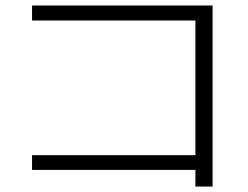

<svg xmlns="http://www.w3.org/2000/svg" viewBox="-20 -687 904 699"><path d="M691.4 -68.4H96.7V-122.1H691.4V-612.3H96.7V-667H753.9V-7.8H691.4Z"/></svg>

Font: Pretendard GOV Light
Style: Regular
Weight: 300
Designer: Base glyphs from Inter by Rasmus Andersson; Hangeul glyphs from Noto Sans CJK(Source Han Sans) by Jang Soo-young and Kan
Foundry: Kil Hyung-jin
Version: Version 1.309